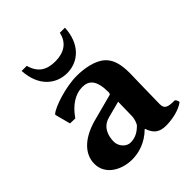

<svg xmlns="http://www.w3.org/2000/svg" viewBox="-180 -749 875 875"><g transform="rotate(-45 258.0 -311.0)"><path d="M437 -80C437 -109 441 -266 441 -277C441 -337 429 -374 401 -399C369 -428 309 -439 261 -439C189 -439 93 -407 69 -386L66 -382L86 -307L119 -306C153 -356 197 -385 242 -385C286 -385 311 -360 311 -283C311 -276 308 -272 305 -271L188 -240C92 -217 34 -166 34 -98C34 -29 101 10 171 10C210 10 263 -3 308 -48H310C324 -7 346 10 389 10C428 10 478 0 508 -23C507 -32 504 -39 498 -44C458 -44 437 -47 437 -80ZM132 -632H99C105 -527 169 -478 239 -478C310 -478 373 -529 378 -632H345C334 -577 292 -554 239 -554C185 -554 148 -574 132 -632ZM311 -222 309 -129C309 -116 301 -91 294 -84C271 -61 248 -50 220 -50C190 -50 168 -80 168 -107C168 -143 181 -188 231 -201Z"/></g></svg>

Font: Libertinus Sans
Style: Bold
Weight: 700
Designer: Philipp H. Poll, Khaled Hosny
Foundry: Caleb Maclennan
Version: Version 7.050;RELEASE